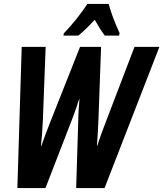

<svg xmlns="http://www.w3.org/2000/svg" viewBox="-20 -951 826 971"><path d="M67.9 0 89.8 -713.9H210.9L196.8 -342.8Q194.8 -301.8 192.4 -269.5Q189.9 -237.3 187 -212.9H189Q211.9 -278.3 237.8 -342.8L384.8 -713.9H491.2L478 -349.1Q476.1 -307.1 474.4 -276.6Q472.7 -246.1 470.2 -213.9H472.2Q482.4 -247.1 494.1 -278.6Q505.9 -310.1 520 -347.2L660.2 -713.9H786.1L508.8 0H365.2L376 -348.1Q376 -369.6 377.9 -396Q379.9 -422.4 381.8 -449.2H379.9Q372.6 -425.8 364.7 -402.8Q356.9 -379.9 348.1 -356.9L210 0ZM300.8 -771 302.7 -782.2Q335.9 -816.9 366.2 -854.7Q396.5 -892.6 421.9 -931.2H529.8Q534.7 -912.1 543.9 -884.8Q553.2 -857.4 564.5 -830.1Q575.7 -802.7 585 -783.2L582 -771H509.8Q485.8 -803.2 459 -851.1Q412.1 -799.8 376 -771Z"/></svg>

Font: Open Sans Condensed
Style: Bold Italic
Weight: 700
Width: 3
Italic angle: -12°
Designer: Monotype Design Team
Foundry: Monotype Imaging Inc.
Version: Version 3.003; ttfautohint (v1.8.4)